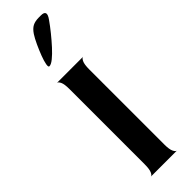

<svg xmlns="http://www.w3.org/2000/svg" viewBox="-294 -867 868 868"><g transform="rotate(-45 140.0 -433.5)"><path d="M57 0Q64 0 70.5 -14Q77 -28 77 -60V-540Q77 -572 70.5 -585.5Q64 -599 57 -600H224Q217 -600 210 -586Q203 -572 203 -539V-60Q203 -28 210 -14Q217 0 224 0ZM86 -677Q79 -677 82 -694Q85 -711 94.5 -736Q104 -761 116 -787Q128 -813 139 -830Q153 -851 168.5 -859Q184 -867 208 -867H221Q262 -867 233 -827Q217 -804 196 -778Q175 -752 154 -729Q133 -706 115 -691.5Q97 -677 86 -677Z"/></g></svg>

Font: Red Rose Medium
Style: Regular
Weight: 500
Designer: Jaikishan Patel
Version: Version 2.000